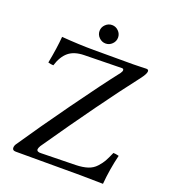

<svg xmlns="http://www.w3.org/2000/svg" viewBox="-145 -907 894 1013"><g transform="rotate(20 302.0 -400.0)"><path d="M273.4 -713.6Q257.8 -729 257.8 -750Q257.8 -771 273.4 -786.4Q289.1 -801.8 310.1 -801.8Q331.1 -801.8 346.4 -786.4Q361.8 -771 361.8 -750Q361.8 -729 346.4 -713.6Q331.1 -698.2 310.1 -698.2Q289.1 -698.2 273.4 -713.6ZM550.8 2Q451.2 0 424.3 0H60.1Q41 0 41 -15.1Q41 -27.3 48.8 -38.1Q128.9 -157.2 248.5 -323.7Q368.2 -490.2 438 -579.1Q445.8 -590.3 445.8 -597.2Q445.8 -606 436 -606L225.1 -602.1Q169.9 -601.1 138.4 -575Q106.9 -548.8 90.8 -496.1Q77.6 -496.1 61 -501Q78.1 -589.8 83 -652.8Q182.1 -645 264.2 -645H484.9Q502 -645 528.1 -646Q554.2 -647 558.1 -647Q571.3 -647 570.8 -636.2Q570.8 -622.1 546.9 -590.8Q391.1 -389.6 171.9 -71.8Q164.1 -57.6 164.1 -51.8Q164.1 -36.6 189 -38.1L381.8 -42Q420.9 -43 448.5 -52Q476.1 -61 494.6 -81.5Q513.2 -102.1 522.7 -119.1Q532.2 -136.2 546.9 -169.9Q560.1 -169.9 578.1 -165Q557.6 -80.1 550.8 2Z"/></g></svg>

Font: Linux Libertine O
Style: Regular
Weight: 400
Designer: Philipp H. Poll
Foundry: Philipp H. Poll
Version: Version 5.3.0